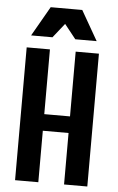

<svg xmlns="http://www.w3.org/2000/svg" viewBox="-57 -861 551 900"><g transform="rotate(5 219.0 -411.0)"><path d="M48.8 -625H158.2V-320.3H279.3V-625H388.7V0H279.3V-242.2H158.2V0H48.8ZM144.5 -822.3H293L373 -682.6H272.5L185.5 -792H252L165 -682.6H64.5Z"/></g></svg>

Font: Sudo Var
Style: Regular
Weight: 400
Monospace: yes
Designer: Jens Kutilek
Foundry: Jens Kutilek
Version: Version 0.065;FEAKit 1.0